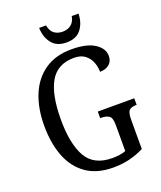

<svg xmlns="http://www.w3.org/2000/svg" viewBox="-164 -1010 944 1123"><g transform="rotate(-20 308.5 -448.0)"><path d="M346 10Q245 10 179 -36Q113 -82 80.5 -164.5Q48 -247 48 -358Q48 -466 82 -548.5Q116 -631 183.5 -677.5Q251 -724 350 -724Q444 -724 493.5 -692Q543 -660 543 -613Q543 -580 521 -561.5Q499 -543 463 -543Q463 -574 451.5 -603.5Q440 -633 414.5 -652.5Q389 -672 347 -672Q244 -672 198 -593Q152 -514 152 -358Q152 -206 198.5 -125Q245 -44 359 -44Q382 -44 404 -47Q426 -50 443 -57V-221Q443 -265 425 -276.5Q407 -288 378 -288H371V-329H598V-288H592Q567 -288 552.5 -276Q538 -264 538 -217V-35Q494 -13 447.5 -1.5Q401 10 346 10ZM339 -771Q277 -771 247 -810.5Q217 -850 216 -906H259Q265 -870 286.5 -854Q308 -838 339 -838Q369 -838 390.5 -854Q412 -870 419 -906H461Q460 -850 430.5 -810.5Q401 -771 339 -771Z"/></g></svg>

Font: Noto Serif Tamil Condensed
Style: Regular
Weight: 400
Width: 3
Designer: Indian Type Foundry, Tom Grace, and the Monotype Design Team
Foundry: Monotype Imaging Inc.
Version: Version 2.004; ttfautohint (v1.8.4.7-5d5b)